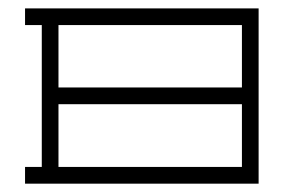

<svg xmlns="http://www.w3.org/2000/svg" viewBox="-20 -440 681 460"><path d="M599.6 0Q460 0 40 0Q40 0 40 -19.5Q40 -40 40 -40Q40 -40 59.6 -40Q80.1 -40 80.1 -40Q80.1 -231.4 80.1 -305.7Q80.1 -379.9 80.1 -379.9Q80.1 -379.9 59.6 -379.9Q40 -379.9 40 -379.9Q40 -379.9 40 -400.4Q40 -419.9 40 -419.9Q40 -419.9 195.3 -419.9Q349.6 -419.9 599.6 -419.9Q599.6 -290 599.6 -174.8Q599.6 -59.6 599.6 0ZM120.1 -379.9Q120.1 -379.9 120.1 -304.7Q120.1 -230.5 120.1 -230.5Q266.6 -230.5 559.6 -230.5Q559.6 -230.5 559.6 -290Q559.6 -349.6 559.6 -379.9Q413.1 -379.9 120.1 -379.9ZM559.6 -40Q559.6 -41 559.6 -40Q559.6 -40 559.6 -40Q559.6 -49.8 559.6 -115.2Q559.6 -179.7 559.6 -190.4Q419.9 -190.4 269.5 -190.4Q120.1 -190.4 120.1 -190.4Q120.1 -139.6 120.1 -89.8Q120.1 -40 120.1 -40Q266.6 -40 559.6 -40Z"/></svg>

Font: Cataluna 
Style: Lite
Weight: 400
Version: Version 1.0